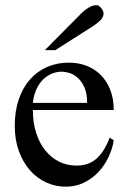

<svg xmlns="http://www.w3.org/2000/svg" viewBox="-20 -701 484 736"><path d="M416 -163.6Q411.1 -130.9 396 -98.9Q380.9 -66.9 357.4 -41.7Q334 -16.6 302.2 -1Q270.5 14.6 231.9 14.6Q192.4 14.6 156.7 -1.7Q121.1 -18.1 94.5 -48.6Q67.9 -79.1 52.2 -122.3Q36.6 -165.5 36.6 -218.8Q36.6 -275.4 52 -320.3Q67.4 -365.2 95 -396.5Q122.6 -427.7 160.6 -444.3Q198.7 -460.9 244.1 -460.9Q281.2 -460.9 312.7 -448.5Q344.2 -436 367.2 -412.6Q390.1 -389.2 403.1 -355.5Q416 -321.8 416 -279.3H106Q106 -229.5 119.1 -189.9Q132.3 -150.4 154.8 -123Q177.2 -95.7 206.8 -81.3Q236.3 -66.9 269 -66.4Q291 -65.9 309.8 -71Q328.6 -76.2 344.7 -88.6Q360.8 -101.1 374.8 -121.8Q388.7 -142.6 400.4 -173.3ZM314 -306.6Q314 -343.8 303.2 -366.9Q292.5 -390.1 277.3 -403.3Q262.2 -416.5 245.6 -421.4Q229 -426.3 216.8 -426.3Q197.3 -426.3 178.5 -418.5Q159.7 -410.6 144.5 -395.5Q129.4 -380.4 119.1 -357.9Q108.9 -335.4 106 -306.6ZM377 -649.4Q377 -635.3 364.5 -623Q352.1 -610.8 336.4 -600.6L191.9 -508.8H151.9L290.5 -648.4Q303.2 -661.6 319.1 -671.4Q335 -681.2 351.1 -681.2Q355 -681.2 359.4 -678.2Q363.8 -675.3 367.7 -670.4Q371.6 -665.5 374.3 -659.9Q377 -654.3 377 -649.4Z"/></svg>

Font: Doulos SIL Phon
Style: Regular
Weight: 400
Designer: Walt Agee, Victor Gaultney, Peter Martin, Debbi Hosken, Becca Hirsbrunner
Foundry: SIL International
Version: Version 5.000